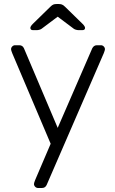

<svg xmlns="http://www.w3.org/2000/svg" viewBox="-20 -745 572 955"><path d="M35 0ZM502 -500Q502 -508 496 -514Q490 -520 482 -520H462Q447 -520 439 -505L267 -109L99 -505Q92 -520 76 -520H55Q47 -520 41 -514Q35 -508 35 -500Q35 -495 41 -480L232 -30L155 150Q149 165 149 170Q149 178 155 184Q161 190 169 190H189Q205 190 212 175L496 -480Q502 -495 502 -500ZM304 -711 391 -626Q403 -614 403 -606Q403 -595 389 -595H372Q365 -595 358 -597Q351 -599 347 -602L267 -662L187 -602Q183 -599 176 -597Q169 -595 162 -595H145Q131 -595 131 -606Q131 -614 143 -626L230 -711Q239 -720 245.5 -722.5Q252 -725 262 -725H272Q281 -725 288 -722.5Q295 -720 304 -711Z"/></svg>

Font: Hezaedrus Light
Style: Regular
Weight: 300
Designer: Hubert & Fischer
Foundry: Hubert & Fischer
Version: Version 1.10;September 3, 2019;FontCreator 11.5.0.2425 64-bi